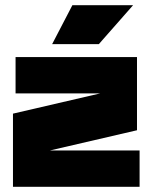

<svg xmlns="http://www.w3.org/2000/svg" viewBox="-20 -720 588 740"><path d="M172 -140H518V0H30V-282L366 -360H40V-500H508V-218ZM181 -550 259 -700H493L361 -550Z"/></svg>

Font: Fivo Sans Modern ExtBlk
Style: Regular
Weight: 950
Designer: Alexander Slobzheninov
Foundry: Alexander Slobzheninov
Version: 1.0